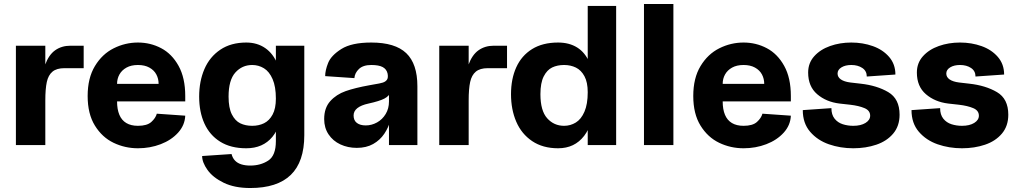

<svg xmlns="http://www.w3.org/2000/svg" viewBox="-20 -730 5123 966"><path d="M60 -500H208V-299L188 -269Q188 -351 206.5 -402.5Q225 -454 257.5 -477Q290 -500 334 -500H401V-387H304Q265 -387 244 -369.5Q223 -352 215.5 -317.5Q208 -283 208 -224V0H60Z M421 -247Q421 -337 457.5 -397.5Q494 -458 552 -487Q610 -516 674 -516Q737 -516 791 -487.5Q845 -459 878.5 -398.5Q912 -338 912 -247V-220H569Q569 -180 580.5 -152.5Q592 -125 615.5 -111Q639 -97 674 -97Q720 -97 741.5 -116.5Q763 -136 769 -158L912 -148Q910 -100 876 -62.5Q842 -25 788.5 -4.5Q735 16 674 16Q609 16 551.5 -11.5Q494 -39 457.5 -98Q421 -157 421 -247ZM674 -403Q640 -403 616.5 -390Q593 -377 581 -355.5Q569 -334 569 -308H778Q778 -334 766.5 -355.5Q755 -377 731.5 -390Q708 -403 674 -403Z M997 55 1145 45Q1150 65 1162.5 78Q1175 91 1194.5 97Q1214 103 1239 103Q1291 103 1329.5 78Q1368 53 1368 -20V-500H1511V-50Q1511 84 1443 150Q1375 216 1239 216Q1160 216 1105.5 189.5Q1051 163 1024 125Q997 87 997 55ZM982 -244Q982 -321 1008.5 -382.5Q1035 -444 1088.5 -480Q1142 -516 1219 -516Q1274 -516 1314.5 -488Q1355 -460 1376.5 -406.5Q1398 -353 1398 -279V-224L1368 -234Q1368 -294 1351.5 -332Q1335 -370 1308 -386.5Q1281 -403 1249 -403Q1198 -403 1164 -365Q1130 -327 1130 -244Q1130 -187 1146.5 -154.5Q1163 -122 1189 -109.5Q1215 -97 1249 -97Q1282 -97 1308.5 -110Q1335 -123 1351.5 -153.5Q1368 -184 1368 -234L1398 -264V-209Q1398 -99 1350.5 -41.5Q1303 16 1219 16Q1141 16 1088 -17Q1035 -50 1008.5 -108.5Q982 -167 982 -244Z M1611 -131Q1611 -187 1641.5 -221Q1672 -255 1719 -271.5Q1766 -288 1838 -301L1860 -305Q1892 -310 1906 -314.5Q1920 -319 1927 -329Q1934 -339 1930 -360Q1925 -382 1905.5 -392.5Q1886 -403 1848 -403Q1807 -403 1786 -383Q1765 -363 1763 -337L1616 -347Q1616 -376 1631 -413.5Q1646 -451 1697.5 -483.5Q1749 -516 1848 -516Q1968 -516 2024 -462.5Q2080 -409 2080 -296V0H1937V-129H1946Q1935 -89 1913.5 -57Q1892 -25 1857.5 -5.5Q1823 14 1775 14Q1730 14 1692.5 -3.5Q1655 -21 1633 -54Q1611 -87 1611 -131ZM1937 -219V-269H1946Q1939 -247 1914 -234Q1889 -221 1834 -209Q1797 -201 1778 -186Q1759 -171 1759 -149Q1759 -124 1775.5 -111.5Q1792 -99 1820 -99Q1850 -99 1877 -114Q1904 -129 1920.5 -156.5Q1937 -184 1937 -219Z M2190 -500H2338V-299L2318 -269Q2318 -351 2336.5 -402.5Q2355 -454 2387.5 -477Q2420 -500 2464 -500H2531V-387H2434Q2395 -387 2374 -369.5Q2353 -352 2345.5 -317.5Q2338 -283 2338 -224V0H2190Z M2551 -256Q2551 -333 2577.5 -391.5Q2604 -450 2657 -483Q2710 -516 2788 -516Q2844 -516 2884 -491Q2924 -466 2945.5 -415.5Q2967 -365 2967 -291V-236L2937 -266Q2937 -316 2920.5 -346.5Q2904 -377 2877.5 -390Q2851 -403 2818 -403Q2784 -403 2758 -390.5Q2732 -378 2715.5 -345.5Q2699 -313 2699 -256Q2699 -173 2733 -135Q2767 -97 2818 -97Q2850 -97 2877 -113.5Q2904 -130 2920.5 -168Q2937 -206 2937 -266L2967 -276V-221Q2967 -109 2919 -46.5Q2871 16 2788 16Q2711 16 2657.5 -20Q2604 -56 2577.5 -117.5Q2551 -179 2551 -256ZM2937 -700H3080V0H2937Z M3220 -710H3368V0H3220Z M3468 -247Q3468 -337 3504.5 -397.5Q3541 -458 3599 -487Q3657 -516 3721 -516Q3784 -516 3838 -487.5Q3892 -459 3925.5 -398.5Q3959 -338 3959 -247V-220H3616Q3616 -180 3627.5 -152.5Q3639 -125 3662.5 -111Q3686 -97 3721 -97Q3767 -97 3788.5 -116.5Q3810 -136 3816 -158L3959 -148Q3957 -100 3923 -62.5Q3889 -25 3835.5 -4.5Q3782 16 3721 16Q3656 16 3598.5 -11.5Q3541 -39 3504.5 -98Q3468 -157 3468 -247ZM3721 -403Q3687 -403 3663.5 -390Q3640 -377 3628 -355.5Q3616 -334 3616 -308H3825Q3825 -334 3813.5 -355.5Q3802 -377 3778.5 -390Q3755 -403 3721 -403Z M4019 -176 4163 -186Q4163 -153 4179 -133Q4195 -113 4220 -105Q4245 -97 4273 -97Q4311 -97 4334.5 -111.5Q4358 -126 4358 -148Q4358 -174 4329.5 -186Q4301 -198 4258 -203L4204 -209Q4137 -217 4091.5 -256Q4046 -295 4046 -365Q4046 -413 4076.5 -447Q4107 -481 4156.5 -498.5Q4206 -516 4263 -516Q4321 -516 4371.5 -498Q4422 -480 4453.5 -443.5Q4485 -407 4485 -355L4341 -345Q4341 -373 4318.5 -388Q4296 -403 4263 -403Q4233 -403 4213.5 -391Q4194 -379 4194 -360Q4194 -342 4210.5 -330.5Q4227 -319 4258 -315L4310 -309Q4392 -300 4449 -266.5Q4506 -233 4506 -153Q4506 -96 4474 -58Q4442 -20 4389 -2Q4336 16 4273 16Q4208 16 4150.5 -4Q4093 -24 4056 -67Q4019 -110 4019 -176Z M4566 -176 4710 -186Q4710 -153 4726 -133Q4742 -113 4767 -105Q4792 -97 4820 -97Q4858 -97 4881.5 -111.5Q4905 -126 4905 -148Q4905 -174 4876.5 -186Q4848 -198 4805 -203L4751 -209Q4684 -217 4638.5 -256Q4593 -295 4593 -365Q4593 -413 4623.5 -447Q4654 -481 4703.5 -498.5Q4753 -516 4810 -516Q4868 -516 4918.5 -498Q4969 -480 5000.5 -443.5Q5032 -407 5032 -355L4888 -345Q4888 -373 4865.5 -388Q4843 -403 4810 -403Q4780 -403 4760.5 -391Q4741 -379 4741 -360Q4741 -342 4757.5 -330.5Q4774 -319 4805 -315L4857 -309Q4939 -300 4996 -266.5Q5053 -233 5053 -153Q5053 -96 5021 -58Q4989 -20 4936 -2Q4883 16 4820 16Q4755 16 4697.5 -4Q4640 -24 4603 -67Q4566 -110 4566 -176Z"/></svg>

Font: Uncut Sans VF
Style: Regular
Weight: 400
Designer: Kasper Nordkvist
Foundry: Uncut Type
Version: Version 1.100;FEAKit 1.0